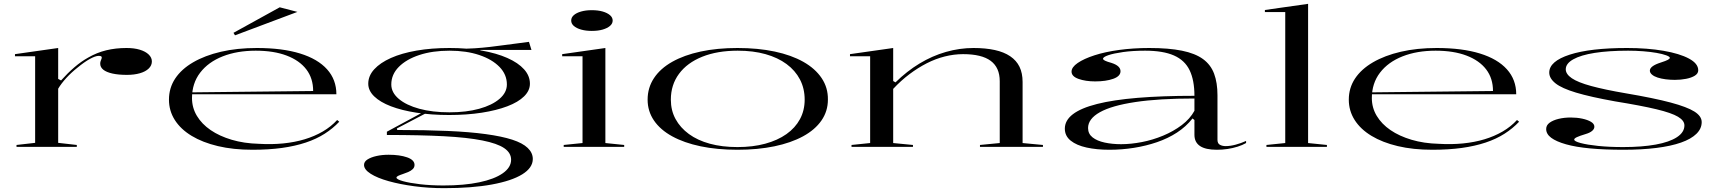

<svg xmlns="http://www.w3.org/2000/svg" viewBox="-20 -765 8967 1000"><path d="M66 0V-10L163 -21V-472H58V-483L283 -515V-354L298 -346Q333 -385 368 -415Q403 -445 439 -465Q484 -491 533 -503Q582 -515 639 -515Q679 -515 708.5 -506Q738 -497 754.5 -481Q771 -465 771 -445Q771 -424 754.5 -408Q738 -392 708.5 -383.5Q679 -375 641 -375Q597 -375 565.5 -382Q534 -389 518 -402Q502 -415 502 -433Q502 -441 504 -446.5Q506 -452 508 -457Q510 -462 510 -466Q510 -474 494 -474Q477 -474 448 -458Q419 -442 384 -413Q351 -387 325 -358.5Q299 -330 283 -303V-21L380 -10V0Z M1318 -515Q1450 -515 1542.5 -486.5Q1635 -458 1683.5 -404Q1732 -350 1732 -274H979V-284L1611 -291Q1611 -357 1575.5 -403.5Q1540 -450 1473 -475.5Q1406 -501 1312 -501Q1215 -501 1140 -471.5Q1065 -442 1022.5 -386.5Q980 -331 980 -254Q980 -204 1005.5 -161.5Q1031 -119 1077 -87.5Q1123 -56 1187 -37Q1251 -18 1328 -16Q1395 -12 1455 -18Q1515 -24 1566.5 -39.5Q1618 -55 1661 -80Q1704 -105 1736 -140L1747 -131Q1714 -96 1671 -68.5Q1628 -41 1572.5 -22.5Q1517 -4 1448.5 5.5Q1380 15 1295 15Q1195 15 1115 -4Q1035 -23 978 -57.5Q921 -92 890.5 -140Q860 -188 860 -246Q860 -307 892.5 -356Q925 -405 986 -440.5Q1047 -476 1131 -495.5Q1215 -515 1318 -515ZM1204 -581 1196 -594 1437 -727 1529 -703Z M2293 215Q2212 215 2137.5 205Q2063 195 2004 178.5Q1945 162 1910.5 140Q1876 118 1876 94Q1876 77 1894 65.5Q1912 54 1941 47.5Q1970 41 2004 41Q2062 41 2100.5 54.5Q2139 68 2139 94Q2139 107 2129.5 116Q2120 125 2106 131Q2092 137 2078 141.5Q2064 146 2054.5 150.5Q2045 155 2045 160Q2045 169 2078.5 178.5Q2112 188 2168 194.5Q2224 201 2290 201Q2397 201 2476 184.5Q2555 168 2598.5 137.5Q2642 107 2642 67Q2642 31 2606 6.5Q2570 -18 2492 -33.5Q2414 -49 2291 -55.5Q2168 -62 1995 -62V-79L2186 -182L2202 -177L2047 -96L2049 -88Q2197 -88 2311.5 -83Q2426 -78 2510 -66.5Q2594 -55 2648 -37.5Q2702 -20 2728.5 5.5Q2755 31 2755 63Q2755 109 2700 143Q2645 177 2541.5 196Q2438 215 2293 215ZM2319 -166Q2227 -166 2149.5 -178Q2072 -190 2016 -211.5Q1960 -233 1929 -263Q1898 -293 1898 -329Q1898 -370 1929 -404Q1960 -438 2016 -463Q2072 -488 2149.5 -501.5Q2227 -515 2321 -515Q2413 -515 2489.5 -501.5Q2566 -488 2622.5 -463Q2679 -438 2709.5 -404Q2740 -370 2740 -329Q2740 -293 2709.5 -263Q2679 -233 2622.5 -211.5Q2566 -190 2489 -178Q2412 -166 2319 -166ZM2321 -180Q2409 -180 2476 -198.5Q2543 -217 2581.5 -250Q2620 -283 2620 -325Q2620 -377 2581.5 -416.5Q2543 -456 2476 -478.5Q2409 -501 2321 -501Q2232 -501 2164 -478.5Q2096 -456 2057 -416.5Q2018 -377 2018 -325Q2018 -283 2057 -250Q2096 -217 2164 -198.5Q2232 -180 2321 -180ZM2482 -491 2374 -510Q2413 -511 2452.5 -513.5Q2492 -516 2530.5 -520.5Q2569 -525 2605 -530Q2641 -535 2674 -539Q2707 -543 2735 -547L2748 -505H2482Z M3062 -604Q3031 -604 3006.5 -611Q2982 -618 2968.5 -630Q2955 -642 2955 -658Q2955 -674 2968.5 -686Q2982 -698 3006.5 -705Q3031 -712 3062 -712Q3095 -712 3119 -705Q3143 -698 3157 -686Q3171 -674 3171 -658Q3171 -642 3157 -630Q3143 -618 3119 -611Q3095 -604 3062 -604ZM2916 0V-10L3014 -20V-472H2908V-483L3133 -515V-20L3231 -10V0Z M3821 -515Q3928 -515 4015 -496.5Q4102 -478 4164 -443Q4226 -408 4259.5 -358Q4293 -308 4292 -246Q4292 -186 4258.5 -137.5Q4225 -89 4162.5 -55Q4100 -21 4013.5 -3Q3927 15 3821 15Q3715 15 3629 -3Q3543 -21 3481 -55Q3419 -89 3386 -137.5Q3353 -186 3353 -246Q3353 -308 3386 -358Q3419 -408 3481 -443Q3543 -478 3629 -496.5Q3715 -515 3821 -515ZM3822 -501Q3716 -501 3637.5 -469.5Q3559 -438 3516.5 -380.5Q3474 -323 3474 -246Q3474 -190 3498.5 -145Q3523 -100 3568 -67Q3613 -34 3677 -16.5Q3741 1 3821 1Q3901 1 3965.5 -16.5Q4030 -34 4076 -66.5Q4122 -99 4146.5 -144.5Q4171 -190 4171 -246Q4171 -304 4146.5 -351Q4122 -398 4076.5 -431.5Q4031 -465 3967 -483Q3903 -501 3822 -501Z M5412 -10V0H5084V-10L5187 -20V-342Q5187 -413 5140 -448Q5093 -483 4996 -483Q4949 -483 4901 -471Q4853 -459 4807 -435.5Q4761 -412 4716.5 -378.5Q4672 -345 4632 -302V-20L4735 -10V0H4415V-10L4512 -20V-472H4407V-483L4632 -515V-343L4644 -336Q4703 -394 4769 -434Q4835 -474 4906.5 -494.5Q4978 -515 5050 -515Q5113 -515 5161 -504.5Q5209 -494 5241.5 -472Q5274 -450 5290 -417Q5306 -384 5306 -338V-20Z M5966 -515Q6067 -515 6136 -501Q6205 -487 6245.5 -457.5Q6286 -428 6303.5 -381Q6321 -334 6321 -269V-37Q6321 -18 6333.5 -11Q6346 -4 6364 -4Q6387 -4 6415.5 -11.5Q6444 -19 6470 -31V-20Q6451 -9 6425.5 -1Q6400 7 6373 11Q6346 15 6318 15Q6259 15 6230 -4.5Q6201 -24 6201 -63Q6201 -90 6201 -103Q6201 -116 6201 -124Q6201 -132 6201 -140L6191 -148Q6157 -105 6110 -74.5Q6063 -44 6006 -24.5Q5949 -5 5886 5Q5823 15 5758 15Q5692 15 5639.5 3.5Q5587 -8 5556.5 -32.5Q5526 -57 5526 -95Q5526 -181 5694 -223.5Q5862 -266 6201 -266Q6201 -347 6176 -399Q6151 -451 6094.5 -476Q6038 -501 5944 -501Q5880 -501 5830 -494Q5780 -487 5752.5 -477.5Q5725 -468 5725 -459Q5725 -454 5735 -449Q5745 -444 5770 -437Q5816 -422 5816 -394Q5816 -368 5778 -354.5Q5740 -341 5684 -341Q5634 -341 5597.5 -354Q5561 -367 5561 -392Q5561 -415 5593 -437Q5625 -459 5680.5 -477Q5736 -495 5809.5 -505Q5883 -515 5966 -515ZM6201 -252Q6016 -252 5893 -233.5Q5770 -215 5708.5 -180.5Q5647 -146 5647 -98Q5647 -68 5670.5 -49.5Q5694 -31 5733.5 -22.5Q5773 -14 5819 -14Q5870 -14 5927 -25Q5984 -36 6038 -58.5Q6092 -81 6135 -113.5Q6178 -146 6201 -188Z M6793 -20 6891 -10V0H6576V-10L6674 -20V-702H6568V-713L6793 -745Z M7463 -515Q7595 -515 7687.5 -486.5Q7780 -458 7828.5 -404Q7877 -350 7877 -274H7124V-284L7756 -291Q7756 -357 7720.5 -403.5Q7685 -450 7618 -475.5Q7551 -501 7457 -501Q7360 -501 7285 -471.5Q7210 -442 7167.5 -386.5Q7125 -331 7125 -254Q7125 -204 7150.5 -161.5Q7176 -119 7222 -87.5Q7268 -56 7332 -37Q7396 -18 7473 -16Q7540 -12 7600 -18Q7660 -24 7711.5 -39.5Q7763 -55 7806 -80Q7849 -105 7881 -140L7892 -131Q7859 -96 7816 -68.5Q7773 -41 7717.5 -22.5Q7662 -4 7593.5 5.5Q7525 15 7440 15Q7340 15 7260 -4Q7180 -23 7123 -57.5Q7066 -92 7035.5 -140Q7005 -188 7005 -246Q7005 -307 7037.5 -356Q7070 -405 7131 -440.5Q7192 -476 7276 -495.5Q7360 -515 7463 -515Z M8435 15Q8337 15 8262 8Q8187 1 8136 -13.5Q8085 -28 8059 -47.5Q8033 -67 8033 -93Q8033 -113 8051 -126Q8069 -139 8098 -146Q8127 -153 8161 -153Q8193 -153 8221 -147Q8249 -141 8266.5 -130.5Q8284 -120 8284 -105Q8284 -93 8272 -83Q8260 -73 8239 -67Q8206 -57 8192.5 -50.5Q8179 -44 8179 -38Q8179 -29 8212.5 -20Q8246 -11 8303.5 -5Q8361 1 8434 1Q8532 1 8603.5 -12Q8675 -25 8714 -50.5Q8753 -76 8753 -112Q8753 -137 8719.5 -157Q8686 -177 8607 -196Q8528 -215 8392 -237Q8264 -260 8189 -282.5Q8114 -305 8081.5 -331Q8049 -357 8049 -387Q8049 -446 8156 -480.5Q8263 -515 8454 -515Q8560 -515 8644 -500.5Q8728 -486 8776.5 -460Q8825 -434 8825 -399Q8825 -382 8807.5 -371Q8790 -360 8762 -354.5Q8734 -349 8703 -349Q8679 -349 8655.5 -352Q8632 -355 8613.5 -361Q8595 -367 8584 -376.5Q8573 -386 8573 -397Q8573 -421 8629 -439Q8657 -448 8667 -453.5Q8677 -459 8677 -464Q8677 -470 8658 -477Q8639 -484 8608 -489.5Q8577 -495 8538.5 -498Q8500 -501 8460 -501Q8358 -501 8285.5 -489.5Q8213 -478 8174 -456Q8135 -434 8135 -404Q8135 -379 8166.5 -357.5Q8198 -336 8267.5 -317Q8337 -298 8448 -279Q8595 -254 8681 -231Q8767 -208 8805 -184Q8843 -160 8843 -129Q8843 -95 8815.5 -68Q8788 -41 8735.5 -22.5Q8683 -4 8607 5.5Q8531 15 8435 15Z"/></svg>

Font: Kalnia Expanded Light
Style: Regular
Weight: 300
Width: 7
Designer: Frida Medrano
Foundry: Frida Medrano
Version: Version 1.105